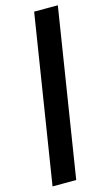

<svg xmlns="http://www.w3.org/2000/svg" viewBox="-134 -752 557 979"><g transform="rotate(-15 144.5 -262.5)"><path d="M15 180 155 -705H280L140 180Z"/></g></svg>

Font: Nunito Sans 12pt ExtraLight 12pt
Style: Bold Italic
Weight: 700
Italic angle: -9°
Version: Version 3.101;gftools[0.9.27]